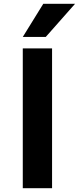

<svg xmlns="http://www.w3.org/2000/svg" viewBox="-20 -983 412 1003"><path d="M206 -963H372L219 -790H99ZM99 0V-730H252V0Z"/></svg>

Font: Mplus 1p Bold
Style: Bold
Weight: 700
Version: Version 1.061